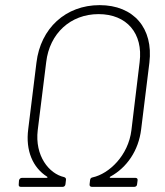

<svg xmlns="http://www.w3.org/2000/svg" viewBox="-20 -728 643 748"><path d="M61 0H224C230 0 234 -4 235 -10L237 -27C238 -33 235 -36 230 -38C171 -51 115 -121 127 -221L160 -486C173 -598 255 -673 364 -673C474 -673 538 -598 524 -486L492 -221C480 -122 405 -51 341 -37C335 -36 332 -33 331 -27L329 -10C328 -4 332 0 338 0H503C509 0 514 -4 514 -10L516 -25C517 -31 514 -35 508 -35H411C407 -35 406 -38 410 -40C474 -75 520 -141 530 -225L562 -484C578 -618 501 -708 368 -708C236 -708 138 -618 122 -484L90 -225C79 -141 108 -75 163 -40C167 -38 165 -35 161 -35H65C60 -35 55 -31 54 -25L53 -10C52 -4 55 0 61 0Z"/></svg>

Font: Barlow ExtraLight
Style: Italic
Weight: 275
Italic angle: -7°
Designer: Jeremy Tribby
Foundry: Tribby Type
Version: Version 1.422;hotconv 1.0.109;makeotfexe 2.5.65596